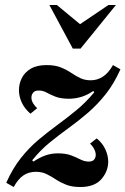

<svg xmlns="http://www.w3.org/2000/svg" viewBox="-20 -740 503 770"><path d="M35 10 5 -7Q31 -65 64 -106.5Q97 -148 134.5 -179.5Q172 -211 211 -239.5Q250 -268 287.5 -299Q325 -330 358 -370L354 -375Q329 -358 304.5 -351Q280 -344 257 -344Q223 -344 202 -352.5Q181 -361 166.5 -369Q152 -377 135 -377Q120 -377 113 -368.5Q106 -360 106 -349Q106 -337 113 -325.5Q120 -314 129 -306L102 -284Q78 -305 67 -329.5Q56 -354 56 -378Q56 -404 67.5 -427Q79 -450 103.5 -464.5Q128 -479 167 -479Q200 -479 223 -470Q246 -461 264.5 -448.5Q283 -436 301.5 -427Q320 -418 344 -418Q370 -418 392.5 -432.5Q415 -447 433 -479L463 -462Q437 -404 404 -362.5Q371 -321 333.5 -288.5Q296 -256 256.5 -227.5Q217 -199 179.5 -168.5Q142 -138 109 -97L114 -92Q140 -109 163 -117Q186 -125 212 -125Q244 -125 265 -117Q286 -109 302.5 -100.5Q319 -92 336 -92Q351 -92 357.5 -100Q364 -108 364 -119Q364 -130 357.5 -142.5Q351 -155 341 -164L368 -185Q392 -165 403 -140Q414 -115 414 -92Q414 -53 386.5 -21.5Q359 10 302 10Q268 10 244.5 0.5Q221 -9 203 -21Q185 -33 166.5 -42Q148 -51 124 -51Q96 -51 74.5 -37Q53 -23 35 10ZM415 -720H445L303 -545H272L178 -720H208L301 -643Z"/></svg>

Font: Brygada 1918 SemiBold
Style: Italic
Weight: 600
Italic angle: -8°
Designer: Mateusz Machalski | Borys Kosmynka | Przemek Hoffer
Foundry: NIEPODLEGLA 2018
Version: Version 3.006